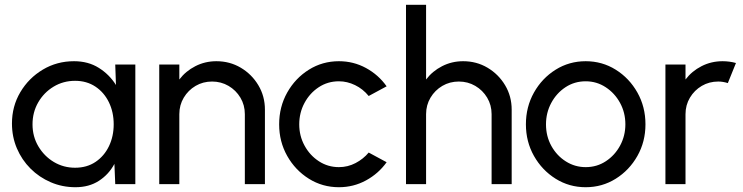

<svg xmlns="http://www.w3.org/2000/svg" viewBox="-20 -770 3108 803"><path d="M462 -500H546V0H462L458.5 -84.5Q435 -40.5 393.8 -13.8Q352.5 13 295.5 13Q240.5 13 192.2 -7.8Q144 -28.5 107.5 -65Q71 -101.5 50.5 -149.8Q30 -198 30 -253.5Q30 -325.5 65 -384.5Q100 -443.5 159 -478.8Q218 -514 289.5 -514Q349 -514 393.2 -486.2Q437.5 -458.5 465 -414.5ZM294 -68.5Q343.5 -68.5 379.8 -93Q416 -117.5 435.8 -158.8Q455.5 -200 455.5 -250Q455.5 -301 435.5 -342.2Q415.5 -383.5 379 -407.8Q342.5 -432 294 -432Q244.5 -432 204 -407.5Q163.5 -383 139.8 -341.8Q116 -300.5 116 -250Q116 -199 140.5 -157.8Q165 -116.5 205.2 -92.5Q245.5 -68.5 294 -68.5Z M1088 -311.5V0H1004V-292.5Q1004 -330.5 985.5 -361.5Q967 -392.5 935.8 -410.8Q904.5 -429 867 -429Q829 -429 798 -410.8Q767 -392.5 748.5 -361.5Q730 -330.5 730 -292.5V0H646V-500H730V-437.5Q756.5 -472.5 797 -493.2Q837.5 -514 885 -514Q941 -514 987 -486.8Q1033 -459.5 1060.5 -413.5Q1088 -367.5 1088 -311.5Z M1522 -132 1597 -91.5Q1563 -44 1510.8 -15.5Q1458.5 13 1397.5 13Q1328.5 13 1271.8 -22.5Q1215 -58 1181.2 -117.8Q1147.5 -177.5 1147.5 -250Q1147.5 -323 1181.2 -383Q1215 -443 1271.8 -478.5Q1328.5 -514 1397.5 -514Q1458.5 -514 1510.8 -485.5Q1563 -457 1597 -409L1522 -368.5Q1498 -398 1465 -414Q1432 -430 1397.5 -430Q1350.5 -430 1313 -405.2Q1275.5 -380.5 1253.5 -339.5Q1231.5 -298.5 1231.5 -250Q1231.5 -201.5 1253.8 -160.8Q1276 -120 1313.8 -95.5Q1351.5 -71 1397.5 -71Q1434.5 -71 1467 -88Q1499.5 -105 1522 -132Z M2120 -311.5V0H2036V-292.5Q2036 -330.5 2017.5 -361.5Q1999 -392.5 1967.8 -410.8Q1936.5 -429 1899 -429Q1861 -429 1830 -410.8Q1799 -392.5 1780.5 -361.5Q1762 -330.5 1762 -292.5V0H1678V-750H1762V-437.5Q1788.5 -472.5 1829 -493.2Q1869.5 -514 1917 -514Q1973 -514 2019 -486.8Q2065 -459.5 2092.5 -413.5Q2120 -367.5 2120 -311.5Z M2429.5 13Q2360.5 13 2303.8 -22.5Q2247 -58 2213.2 -117.8Q2179.5 -177.5 2179.5 -250Q2179.5 -323 2213.2 -383Q2247 -443 2303.8 -478.5Q2360.5 -514 2429.5 -514Q2498.5 -514 2555.2 -478.5Q2612 -443 2645.8 -383Q2679.5 -323 2679.5 -250Q2679.5 -177.5 2645.8 -117.8Q2612 -58 2555.2 -22.5Q2498.5 13 2429.5 13ZM2429.5 -71Q2476.5 -71 2514 -95.8Q2551.5 -120.5 2573.5 -161.2Q2595.5 -202 2595.5 -250Q2595.5 -299 2573.2 -339.8Q2551 -380.5 2513.2 -405.2Q2475.5 -430 2429.5 -430Q2382.5 -430 2345 -405.2Q2307.5 -380.5 2285.5 -339.5Q2263.5 -298.5 2263.5 -250Q2263.5 -200 2286.2 -159.2Q2309 -118.5 2346.8 -94.8Q2384.5 -71 2429.5 -71Z M2763 0V-500H2847V-437.5Q2873.5 -472.5 2914 -493.2Q2954.5 -514 3002 -514Q3031 -514 3058 -506.5L3024 -422.5Q3003.5 -429 2984 -429Q2946 -429 2915 -410.8Q2884 -392.5 2865.5 -361.5Q2847 -330.5 2847 -292.5V0Z"/></svg>

Font: Urbanist Medium
Style: Regular
Weight: 500
Designer: Corey Hu
Foundry: Corey Hu
Version: Version 1.321; ttfautohint (v1.8.4.7-5d5b)